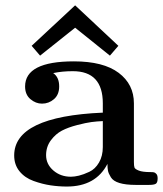

<svg xmlns="http://www.w3.org/2000/svg" viewBox="-20 -678 599 704"><path d="M96 -510 255 -658H256L414 -510L383 -474L256 -576H255L127 -474ZM32 -108Q32 -251 357 -265V-299Q357 -417 247 -417Q208 -417 175 -410Q197 -395 197 -361Q197 -331 178 -314.5Q159 -298 134 -298Q111 -298 91.5 -314.5Q72 -331 72 -361Q72 -453 251 -453Q359 -453 415 -411Q471 -369 471 -299V-84Q471 -70 473 -64Q475 -58 489 -52.5Q503 -47 532 -47Q541 -47 545 -46Q549 -45 553.5 -40Q558 -35 558 -24Q558 -8 551 -4Q544 0 526 0H478Q441 0 418 -7Q395 -14 386.5 -28Q378 -42 376 -51.5Q374 -61 374 -77Q331 6 225 6Q195 6 165 1.5Q135 -3 103 -14.5Q71 -26 51.5 -50Q32 -74 32 -108ZM149 -109Q149 -76 175.5 -53Q202 -30 240 -30Q253 -30 269.5 -34Q286 -38 307.5 -48Q329 -58 343 -82Q357 -106 357 -139V-234Q335 -233 315.5 -230.5Q296 -228 263 -219.5Q230 -211 207 -199Q184 -187 166.5 -163.5Q149 -140 149 -109Z"/></svg>

Font: CMU Serif
Style: Bold
Weight: 700
Version: Version 0.7.0